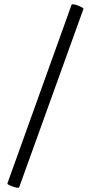

<svg xmlns="http://www.w3.org/2000/svg" viewBox="-20 -740 412 902"><path d="M70 140Q68 144 53.5 140.5Q39 137 26 131Q13 125 15 121L316 -717Q318 -722 332 -718.5Q346 -715 359.5 -708.5Q373 -702 372 -698Z"/></svg>

Font: Junicode Two Beta Condensed Medium
Style: Italic
Weight: 500
Width: 3
Italic angle: -9°
Version: Version 1.053; ttfautohint (v1.8.4)